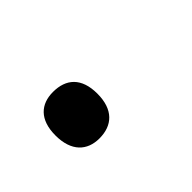

<svg xmlns="http://www.w3.org/2000/svg" viewBox="-28 -205 324 324"><g transform="rotate(-45 133.5 -43.5)"><path d="M38 -44C38 -6 58 12 87 12C118 12 138 -6 138 -44C138 -82 118 -99 87 -99C58 -99 38 -82 38 -44Z"/></g></svg>

Font: Noto Sans Thaana Light
Style: Regular
Weight: 300
Designer: David Williams
Foundry: Google Inc.
Version: Version 3.001